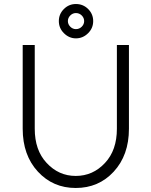

<svg xmlns="http://www.w3.org/2000/svg" viewBox="-20 -924 754 956"><path d="M358 -904Q323 -904 298 -879Q273 -854 273 -819Q273 -784 298 -759Q324 -733 358 -733Q393 -733 419 -759Q444 -784 444 -819Q444 -854 419 -879Q394 -904 358 -904ZM358 -859Q375 -859 387 -847Q399 -835 399 -819Q399 -803 387 -791Q375 -779 358 -779Q342 -779 330 -791Q318 -803 318 -819Q318 -835 330 -847Q342 -859 358 -859ZM93 -700V-283Q93 -151 169 -69Q244 12 357 12Q471 12 546 -69Q622 -151 622 -283V-700H562V-283Q562 -176 503 -113Q443 -48 357 -48Q272 -48 212 -113Q153 -176 153 -283V-700Z"/></svg>

Font: Unageo Variable
Style: Regular
Weight: 300
Designer: Richard Sepsi
Foundry: Richard Sepsi
Version: Version 2.200